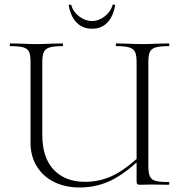

<svg xmlns="http://www.w3.org/2000/svg" viewBox="-20 -817 804 849"><path d="M726 0 649 -1 602 0Q590 0 587 -3Q584 -6 584 -19V-99Q519 -40 460 -14Q401 12 332 12Q269 12 220 -12Q171 -36 143 -81Q115 -126 115 -186V-544Q115 -574 108.5 -588Q102 -602 83.5 -607.5Q65 -613 26 -613Q23 -613 23 -619Q23 -625 26 -625L74 -624Q114 -622 140 -622Q168 -622 210 -624L256 -625Q259 -625 259 -619Q259 -613 256 -613Q217 -613 198.5 -607Q180 -601 173.5 -586.5Q167 -572 167 -542V-221Q167 -120 217.5 -66.5Q268 -13 356 -13Q416 -13 469 -36Q522 -59 584 -114V-542Q584 -572 577.5 -586.5Q571 -601 552.5 -607Q534 -613 495 -613Q492 -613 492 -619Q492 -625 495 -625L542 -624Q584 -622 611 -622Q636 -622 678 -624L726 -625Q729 -625 729 -619Q729 -613 726 -613Q687 -613 668.5 -607.5Q650 -602 643 -588Q636 -574 636 -544V-81Q636 -51 643 -36.5Q650 -22 668.5 -17Q687 -12 726 -12Q729 -12 729 -6Q729 0 726 0ZM284 -792Q283 -796 288 -796.5Q293 -797 295 -795Q303 -765 330 -744.5Q357 -724 387 -724Q417 -724 443.5 -745Q470 -766 478 -795Q478 -797 482 -797Q485 -797 487.5 -795.5Q490 -794 489 -792Q480 -743 454 -716.5Q428 -690 387 -690Q346 -690 319.5 -716.5Q293 -743 284 -792Z"/></svg>

Font: Cormorant Infant Light
Style: Regular
Weight: 300
Designer: Christian Thalmann (Catharsis Fonts)
Version: Version 3.000